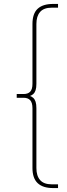

<svg xmlns="http://www.w3.org/2000/svg" viewBox="-20 -762 340 976"><path d="M250 194Q198 194 171.5 169Q145 144 145 92V-212Q145 -240 133.5 -252.5Q122 -265 100 -265H65V-284H100Q122 -284 133.5 -296Q145 -308 145 -336V-640Q145 -693 171.5 -717.5Q198 -742 250 -742H275V-723H243Q203 -723 184 -701.5Q165 -680 165 -640V-336Q165 -316 161 -303.5Q157 -291 149 -284Q141 -277 128 -272V-276Q141 -272 149 -264.5Q157 -257 161 -244.5Q165 -232 165 -212V92Q165 132 184 153.5Q203 175 243 175H275V194Z"/></svg>

Font: Montserrat Thin
Style: Regular
Weight: 100
Designer: Julieta Ulanovsky
Foundry: Julieta Ulanovsky
Version: Version 9.000